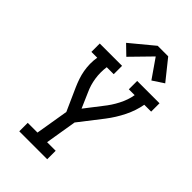

<svg xmlns="http://www.w3.org/2000/svg" viewBox="-283 -1082 1186 1186"><g transform="rotate(45 309.5 -489.0)"><path d="M129 0V-74H214L250 -290L183 -440Q172 -465 163 -491.5Q154 -518 149 -546Q144 -574 143.5 -603Q143 -632 148 -662H97V-735H292V-662H231Q224 -611 231.5 -562Q239 -513 259 -470L302 -371L384 -477Q401 -498 415.5 -520Q430 -542 442 -565.5Q454 -589 462.5 -613Q471 -637 475 -662H424V-735H619V-662H559Q548 -601 519 -542.5Q490 -484 450 -432L332 -280L298 -74H373V0ZM271 -793 209 -853 360 -978H452L557 -847L484 -799L398 -923Z"/></g></svg>

Font: Iosevka Curly Slab ExObl
Style: Regular
Weight: 400
Width: 7
Italic angle: -9°
Monospace: yes
Designer: Belleve Invis
Foundry: Belleve Invis
Version: Version 11.1.0; ttfautohint (v1.8.3)